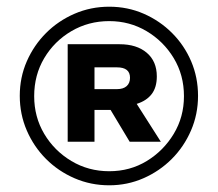

<svg xmlns="http://www.w3.org/2000/svg" viewBox="-20 -764 650 573"><path d="M306 -211Q251 -211 202.5 -232Q154 -253 117.5 -289.5Q81 -326 60 -374.5Q39 -423 39 -478Q39 -533 60 -581Q81 -629 117.5 -665.5Q154 -702 202.5 -723Q251 -744 306 -744Q361 -744 409 -723Q457 -702 493.5 -665.5Q530 -629 550.5 -581Q571 -533 571 -478Q571 -423 550 -374.5Q529 -326 492.5 -289.5Q456 -253 408 -232Q360 -211 306 -211ZM306 -253Q368 -253 418 -283.5Q468 -314 498.5 -364.5Q529 -415 529 -477Q529 -540 498.5 -590.5Q468 -641 417.5 -671Q367 -701 306 -701Q244 -701 193 -671Q142 -641 112 -590.5Q82 -540 82 -477Q82 -415 112 -364.5Q142 -314 193 -283.5Q244 -253 306 -253ZM182 -341V-632H337Q388 -632 418 -606.5Q448 -581 448 -536Q448 -503 432.5 -483Q417 -463 388 -454L460 -341H367L310 -436H262V-341ZM262 -498H329Q348 -498 358 -507Q368 -516 368 -532Q368 -563 329 -563H262Z"/></svg>

Font: REM Medium
Style: Bold
Weight: 700
Version: Version 1.005;gftools[0.9.28]